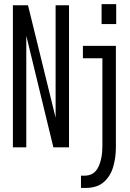

<svg xmlns="http://www.w3.org/2000/svg" viewBox="-20 -726 640 946"><path d="M480.5 -705.5H552.5V-607.5H480.5ZM43.5 0V-700H118L254 -146V-700H320V0H243L109.5 -550V0ZM379 200V139.5H396.5Q443.5 139.5 464 98Q484.5 56.5 484.5 -7V-439H388.5V-500H551V-0.5Q551 51 537.5 96.8Q524 142.5 491.2 171.2Q458.5 200 401 200Z"/></svg>

Font: Trispace Condensed Light
Style: Regular
Weight: 300
Width: 3
Designer: Tyler Finck
Foundry: Etcetera Type Company
Version: Version 1.210; ttfautohint (v1.8.3)